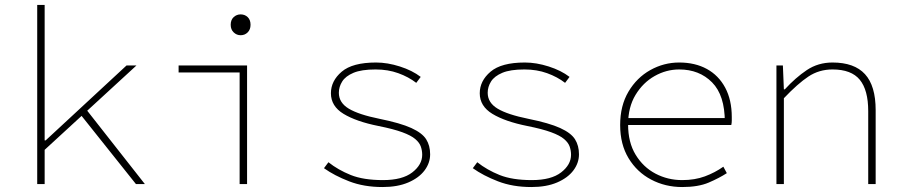

<svg xmlns="http://www.w3.org/2000/svg" viewBox="-20 -742 3640 774"><path d="M130 0V-722H160V-176H164L490 -478H530L160 -138V0ZM528 0 300 -286 322 -308 564 0Z M946 0V-450H700V-478H976V0ZM950 -600Q934 -600 922 -611.5Q910 -623 910 -642Q910 -662 922 -673Q934 -684 950 -684Q967 -684 978.5 -673Q990 -662 990 -642Q990 -623 978.5 -611.5Q967 -600 950 -600Z M1522 12Q1447 12 1387.5 -11Q1328 -34 1286 -64L1304 -88Q1343 -57 1394 -36.5Q1445 -16 1524 -16Q1602 -16 1642 -47Q1682 -78 1682 -118Q1682 -135 1676.5 -151Q1671 -167 1654 -181.5Q1637 -196 1601.5 -209Q1566 -222 1506 -234Q1416 -252 1365 -283Q1314 -314 1314 -366Q1314 -416 1357.5 -453Q1401 -490 1496 -490Q1542 -490 1592 -474Q1642 -458 1676 -432L1658 -408Q1627 -432 1585.5 -447Q1544 -462 1494 -462Q1437 -462 1405 -448.5Q1373 -435 1359.5 -413.5Q1346 -392 1346 -368Q1346 -328 1386 -304Q1426 -280 1510 -263Q1594 -246 1638 -226Q1682 -206 1698 -180.5Q1714 -155 1714 -120Q1714 -85 1691.5 -55Q1669 -25 1626 -6.5Q1583 12 1522 12Z M2122 12Q2047 12 1987.5 -11Q1928 -34 1886 -64L1904 -88Q1943 -57 1994 -36.5Q2045 -16 2124 -16Q2202 -16 2242 -47Q2282 -78 2282 -118Q2282 -135 2276.5 -151Q2271 -167 2254 -181.5Q2237 -196 2201.5 -209Q2166 -222 2106 -234Q2016 -252 1965 -283Q1914 -314 1914 -366Q1914 -416 1957.5 -453Q2001 -490 2096 -490Q2142 -490 2192 -474Q2242 -458 2276 -432L2258 -408Q2227 -432 2185.5 -447Q2144 -462 2094 -462Q2037 -462 2005 -448.5Q1973 -435 1959.5 -413.5Q1946 -392 1946 -368Q1946 -328 1986 -304Q2026 -280 2110 -263Q2194 -246 2238 -226Q2282 -206 2298 -180.5Q2314 -155 2314 -120Q2314 -85 2291.5 -55Q2269 -25 2226 -6.5Q2183 12 2122 12Z M2730 12Q2662 12 2605 -18Q2548 -48 2514 -104Q2480 -160 2480 -238Q2480 -316 2513.5 -372.5Q2547 -429 2601.5 -459.5Q2656 -490 2718 -490Q2782 -490 2829.5 -464Q2877 -438 2903.5 -388.5Q2930 -339 2930 -270Q2930 -263 2930 -255Q2930 -247 2928 -238H2490V-266H2920L2902 -250Q2902 -358 2850.5 -410Q2799 -462 2718 -462Q2666 -462 2619 -435.5Q2572 -409 2542 -359.5Q2512 -310 2512 -240Q2512 -168 2542.5 -118Q2573 -68 2622.5 -42Q2672 -16 2730 -16Q2781 -16 2821.5 -31Q2862 -46 2896 -70L2910 -44Q2879 -24 2837 -6Q2795 12 2730 12Z M3110 0V-478H3136L3140 -382H3144Q3187 -429 3232.5 -459.5Q3278 -490 3336 -490Q3424 -490 3467 -443Q3510 -396 3510 -298V0H3480V-294Q3480 -379 3446 -420.5Q3412 -462 3336 -462Q3282 -462 3239 -433.5Q3196 -405 3140 -346V0Z"/></svg>

Font: Source Code Pro ExtraLight ExtraLight
Style: Regular
Weight: 250
Monospace: yes
Version: Version 1.018;hotconv 1.0.116;makeotfexe 2.5.65601